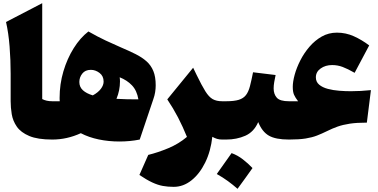

<svg xmlns="http://www.w3.org/2000/svg" viewBox="-20 -870 2358 1197"><path d="M243.2 -850.1V-252.4Q269 -238.8 305.7 -238.8H306.2V0H305.7Q214.8 0 162.4 -22.2Q109.9 -44.4 85 -80.3Q60.1 -116.2 53.2 -158Q46.4 -199.7 46.4 -238.8V-410.6Q46.4 -495.6 39.8 -579.8Q33.2 -664.1 17.6 -732.9Z M531.2 -673.8Q588.4 -641.1 638.9 -617.4Q689.5 -593.8 732.4 -575.2Q784.2 -553.2 824.7 -533Q865.2 -512.7 893.3 -487.8Q921.4 -462.9 936 -427.2Q950.7 -391.6 950.7 -337.9Q950.7 -317.9 947.3 -295.7Q943.8 -273.4 935.5 -250.5L851.1 0Q790.5 12.2 724.1 12.2Q657.7 12.2 595.5 -0.7Q533.2 -13.7 483.9 -39.6Q397.5 0 306.2 0Q294.4 0 288.6 -8.3Q282.7 -16.6 282.7 -41V-197.8Q282.7 -222.2 288.6 -230.5Q294.4 -238.8 306.2 -238.8H352.5Q352.1 -243.7 351.8 -249Q351.6 -254.4 351.6 -259.3Q351.6 -345.2 375.2 -425Q398.9 -504.9 439.5 -569.6Q480 -634.3 531.2 -673.8ZM558.6 -275.4Q591.8 -293.5 608.9 -316.2Q626 -338.9 626 -361.3Q626 -396 600.6 -415.3Q575.2 -434.6 546.4 -434.6Q511.2 -434.6 492.9 -411.1Q474.6 -387.7 474.6 -358.9Q474.6 -327.6 496.8 -307.4Q519 -287.1 558.6 -275.4ZM706.1 -253.9Q741.2 -252 772 -251.2Q802.7 -250.5 842.8 -250.5Q833.5 -305.7 802.7 -337.9Q772 -370.1 726.1 -388.2Q727.1 -381.8 727.5 -375.7Q728 -369.6 728 -362.8Q728 -306.2 706.1 -253.9Z M1184.1 -447.8 1205.6 -403.3Q1237.8 -336.9 1260 -301.3Q1282.2 -265.6 1305.7 -252.2Q1329.1 -238.8 1365.2 -238.8H1365.7V0H1365.2Q1347.2 0 1333.3 -4.2Q1319.3 -8.3 1303.7 -17.1Q1293.9 72.8 1259.3 143.3Q1224.6 213.9 1173.6 254.4Q1122.6 294.9 1063 294.9Q1026.4 294.9 994.6 289.1Q962.9 283.2 928.5 267.1Q894 251 849.1 220.7L904.3 95.7Q963.9 81.1 1029.1 54Q1094.2 26.9 1145.5 -16.6Q1119.6 -80.6 1090.1 -137.5Q1060.5 -194.3 1022.9 -250.5Z M1365.7 0Q1354 0 1348.1 -8.3Q1342.3 -16.6 1342.3 -41V-197.8Q1342.3 -222.2 1348.1 -230.5Q1354 -238.8 1365.7 -238.8H1390.1Q1439.9 -238.8 1468.8 -247.8Q1497.6 -256.8 1513.4 -277.3Q1529.3 -297.9 1538.3 -332.8Q1547.4 -367.7 1557.6 -419.4L1698.2 -402.3Q1693.4 -379.9 1689.7 -358.6Q1686 -337.4 1686 -318.8Q1686 -283.2 1705.6 -261Q1725.1 -238.8 1781.2 -238.8H1781.7V0H1781.2Q1698.7 0 1656.5 -24.2Q1614.3 -48.3 1589.8 -108.9Q1563 -47.4 1509.3 -23.7Q1455.6 0 1390.1 0ZM1423.8 84.5Q1461.4 98.1 1494.1 123.5Q1526.9 148.9 1554.2 177.7Q1531.7 209.5 1508.5 241.7Q1485.4 273.9 1460.9 307.1Q1432.6 282.2 1400.9 259Q1369.1 235.8 1331.5 214.8Q1379.9 147.9 1423.8 84.5Z M2080.6 -666.5Q2136.2 -666.5 2186 -644Q2235.8 -621.6 2281.7 -586.9L2190.9 -416Q2147.5 -440.9 2116.2 -452.6Q2085 -464.4 2050.8 -464.4Q2008.8 -464.4 1979 -443.1Q1949.2 -421.9 1949.2 -387.7Q1949.2 -359.4 1970 -342Q1990.7 -324.7 2023.9 -315.9Q2057.1 -307.1 2095.2 -304.2Q2133.3 -301.3 2167.5 -301.3Q2201.2 -301.3 2228.3 -303Q2255.4 -304.7 2292.5 -308.1L2267.1 -105.5Q2203.6 -105.5 2160.4 -98.9Q2117.2 -92.3 2084.2 -80.6Q2051.3 -68.8 2019 -52.7Q1986.3 -36.6 1956.3 -24.9Q1926.3 -13.2 1886 -6.6Q1845.7 0 1781.7 0Q1770 0 1764.2 -8.3Q1758.3 -16.6 1758.3 -41V-197.8Q1758.3 -222.2 1764.2 -230.5Q1770 -238.8 1781.7 -238.8H1838.4Q1820.8 -261.7 1813 -279.5Q1805.2 -297.4 1805.2 -328.6Q1805.2 -360.4 1817.1 -404.1Q1829.1 -447.8 1852.3 -493.4Q1875.5 -539.1 1909.2 -578.4Q1942.9 -617.7 1985.8 -642.1Q2028.8 -666.5 2080.6 -666.5Z"/></svg>

Font: Pinar-DS1-FD Black
Style: Regular
Weight: 900
Designer: Amin Abedi
Version: Version 2.000